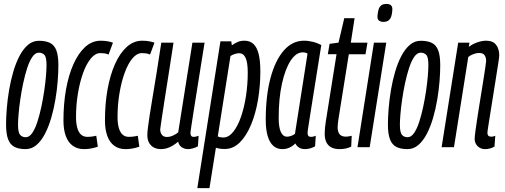

<svg xmlns="http://www.w3.org/2000/svg" viewBox="-20 -755 2591 985"><path d="M111 10Q76.5 10 54.3 -1.4Q32.1 -12.8 21.6 -40.6Q11.1 -68.4 11.1 -116.5Q11.1 -152.9 14.8 -198.3Q18.4 -243.6 26.5 -292.1Q34.6 -340.5 47.8 -385.8Q61 -431.1 79.6 -467Q98.3 -503 123.1 -524.4Q147.9 -545.8 179.6 -545.8Q214.8 -545.8 237 -534.6Q259.2 -523.4 269.3 -496Q279.5 -468.7 279.5 -420Q279.5 -383.5 275.9 -337.9Q272.3 -292.2 264.1 -243.8Q256 -195.3 242.8 -150.3Q229.7 -105.4 211 -69.1Q192.3 -32.8 167.5 -11.4Q142.8 10 111 10ZM112.3 -51Q130.3 -51 145.3 -72.7Q160.3 -94.4 171.8 -130Q183.3 -165.5 192.2 -207.5Q201.2 -249.5 207.3 -291.5Q213.3 -333.5 216 -367.8Q218.7 -402.1 218.7 -420.7Q218.7 -461.9 207.9 -473.3Q197.2 -484.8 179 -484.8Q160.9 -484.8 146 -463.1Q131 -441.4 119.5 -405.8Q108 -370.3 99 -328.3Q90.1 -286.3 84 -244.3Q77.9 -202.3 75.2 -168.5Q72.5 -134.7 72.5 -115.7Q72.5 -75 83.3 -63Q94.1 -51 112.3 -51Z M410.8 10Q377.1 10 353.4 -7.1Q329.7 -24.2 317.6 -57.2Q305.5 -90.1 305.5 -137.3Q305.5 -221.7 318.6 -295.7Q331.8 -369.7 356.9 -426.1Q382.1 -482.5 417.4 -514.4Q452.6 -546.2 497.2 -546.2Q509.1 -546.2 519.3 -545.1Q529.4 -544 539.5 -541.8Q549.6 -539.7 559.5 -536.1L537 -475.3Q525.1 -479.9 516.1 -481.3Q507 -482.6 494.8 -482.6Q468.9 -482.6 446 -455Q423.1 -427.3 406.2 -380.4Q389.3 -333.4 379.7 -275.2Q370 -217.1 370 -155Q370 -122.2 376.4 -99.3Q382.8 -76.5 395.5 -64.7Q408.3 -52.9 428.4 -52.9Q436.1 -52.9 444.2 -53.6Q452.3 -54.3 460.3 -55.8Q468.3 -57.3 473.9 -58.6L481.9 -2.3Q472.4 0.9 460.7 3.8Q449 6.8 436.4 8.4Q423.9 10 410.8 10Z M623.8 10Q590.1 10 566.4 -7.1Q542.7 -24.2 530.6 -57.2Q518.5 -90.1 518.5 -137.3Q518.5 -221.7 531.6 -295.7Q544.8 -369.7 569.9 -426.1Q595.1 -482.5 630.4 -514.4Q665.6 -546.2 710.2 -546.2Q722.1 -546.2 732.3 -545.1Q742.4 -544 752.5 -541.8Q762.6 -539.7 772.5 -536.1L750 -475.3Q738.1 -479.9 729.1 -481.3Q720 -482.6 707.8 -482.6Q681.9 -482.6 659 -455Q636.1 -427.3 619.2 -380.4Q602.3 -333.4 592.7 -275.2Q583 -217.1 583 -155Q583 -122.2 589.4 -99.3Q595.8 -76.5 608.5 -64.7Q621.3 -52.9 641.4 -52.9Q649.1 -52.9 657.2 -53.6Q665.3 -54.3 673.3 -55.8Q681.3 -57.3 686.9 -58.6L694.9 -2.3Q685.4 0.9 673.7 3.8Q662 6.8 649.4 8.4Q636.9 10 623.8 10Z M805.7 10Q772.8 10 754.3 -9.4Q735.8 -28.8 735.8 -60.5Q735.8 -75.4 738.8 -99.8Q741.8 -124.2 747.5 -161.5Q753.1 -198.8 762 -251.4Q770.8 -303.9 782.3 -374.4Q793.8 -444.9 807.5 -536.2H870.2Q853.8 -431.2 842.7 -359.2Q831.5 -287.3 824.1 -240.9Q816.7 -194.5 812.7 -166.5Q808.6 -138.5 806 -121.7Q803.5 -104.9 801.9 -91.3Q801.6 -75.4 810.3 -63.8Q819 -52.3 836.1 -52.3Q845.6 -52.3 854.8 -54.8Q864.1 -57.4 874.2 -62.8Q884.3 -68.3 894.2 -75.8L967.1 -536.2H1029.5Q1008.8 -405.1 995 -320.3Q981.2 -235.4 973.7 -186.1Q966.2 -136.8 962.5 -113.6Q958.8 -90.5 958 -82.7Q957.1 -74.9 957.1 -72.3Q957.1 -64.3 960.6 -58.5Q964.2 -52.8 974.7 -52.8Q978.8 -52.8 985.4 -54.2Q992 -55.6 998.9 -58.6L995.5 -4.6Q985.3 1.5 970.5 5.8Q955.8 10 945.1 10Q925.8 10 911.8 0.1Q897.8 -9.9 893.9 -28.1Q878.7 -15.3 864.2 -6.9Q849.7 1.5 835.7 5.7Q821.6 10 805.7 10Z M992.3 210 1110.9 -543.1H1166.5L1169.4 -522.7Q1182.2 -531.6 1197.6 -538.9Q1213 -546.2 1233.7 -546.2Q1262.2 -546.2 1280.1 -529.6Q1298 -513.1 1306.8 -478.3Q1315.6 -443.5 1315.6 -389.1Q1315.6 -314.4 1303.6 -243.1Q1291.6 -171.8 1267.8 -114.8Q1243.9 -57.7 1210.2 -24.2Q1176.5 9.4 1132.4 9.4Q1119 9.4 1108.3 7.7Q1097.7 6.1 1087.6 3L1054.6 210ZM1125.2 -49.5Q1153.1 -49.5 1176.4 -78.5Q1199.7 -107.5 1216.4 -155.7Q1233 -203.8 1242 -263Q1251 -322.2 1251 -382.7Q1251 -434.8 1239.9 -458.4Q1228.8 -482 1206.6 -482Q1196.7 -482 1183.6 -477.7Q1170.6 -473.4 1162.4 -467.6L1097.2 -55.4Q1103.3 -52.3 1110.6 -50.9Q1118 -49.5 1125.2 -49.5Z M1544.1 10Q1532.4 10 1522.9 6.5Q1513.5 3.1 1506.6 -3.5Q1499.7 -10 1495.3 -19.1Q1486.7 -10.3 1476.3 -3.8Q1465.9 2.8 1454.2 6.4Q1442.5 10 1428 10Q1400.8 10 1381.8 -7.1Q1362.8 -24.2 1353 -57.9Q1343.3 -91.6 1343.3 -140.3Q1343.3 -263.2 1367.6 -354.3Q1391.9 -445.5 1436 -495.9Q1480.2 -546.2 1539.4 -546.2Q1551.6 -546.2 1563.4 -544.6Q1575.2 -543 1586.7 -540Q1598.2 -537.1 1608.4 -533Q1618.6 -528.9 1628.3 -524Q1608.2 -398.5 1595.3 -316.7Q1582.3 -235 1574.6 -186.8Q1566.9 -138.6 1563.4 -115.1Q1559.8 -91.5 1558.8 -83.6Q1557.8 -75.7 1557.8 -73.7Q1557.8 -63.3 1561.9 -58Q1566 -52.8 1575.7 -52.8Q1581.9 -52.8 1587.5 -54.2Q1593.1 -55.6 1599.9 -58.6L1596.5 -4.3Q1586.3 1.5 1572.6 5.8Q1558.9 10 1544.1 10ZM1493.2 -68.6 1557.7 -479.9Q1552.3 -483.7 1546.5 -485Q1540.7 -486.4 1532.5 -486.4Q1499.1 -486.4 1471.2 -444.1Q1443.3 -401.7 1426.5 -325.8Q1409.7 -249.8 1409.7 -149.1Q1409.7 -101.8 1420.8 -77.9Q1431.9 -53.9 1451.8 -53.9Q1459.3 -53.9 1466.6 -55.8Q1474 -57.6 1481 -60.9Q1488 -64.2 1493.2 -68.6Z M1784.4 -58.3 1781.7 -2.6Q1767.5 4.2 1752.4 7.1Q1737.2 10 1722 10Q1697.2 10 1680.4 1.5Q1663.5 -7.1 1654.6 -24.6Q1645.7 -42.2 1645.7 -69.4Q1645.7 -82.2 1647.3 -99.2Q1648.9 -116.1 1651.5 -132.2L1706.5 -476.9H1661.8L1670.9 -530.2L1716.7 -536.2L1746.1 -661.6H1799.1L1779.7 -536.2H1865.2L1855.1 -476.6H1769.5L1715.5 -138.7Q1714.5 -128.2 1713.3 -119.5Q1712.1 -110.7 1712.1 -103Q1712.1 -78.5 1722.3 -66.2Q1732.4 -53.9 1755.4 -53.9Q1762.2 -53.9 1769.3 -55.3Q1776.4 -56.6 1784.4 -58.3Z M1814 0 1898.3 -536.2H1961.6L1876.6 0ZM1962.7 -734.8Q1977.3 -734.8 1985.4 -728.2Q1993.5 -721.6 1992.8 -705.1Q1992.1 -686.3 1987.7 -672.3Q1983.2 -658.2 1973.7 -650.5Q1964.2 -642.8 1946.7 -642.8Q1932.5 -642.8 1924.1 -649.6Q1915.8 -656.3 1916.5 -672.8Q1917.9 -692 1922 -705.8Q1926.1 -719.7 1935.8 -727.3Q1945.4 -734.8 1962.7 -734.8Z M2070 10Q2035.5 10 2013.3 -1.4Q1991.1 -12.8 1980.6 -40.6Q1970.1 -68.4 1970.1 -116.5Q1970.1 -152.9 1973.8 -198.3Q1977.4 -243.6 1985.5 -292.1Q1993.6 -340.5 2006.8 -385.8Q2020 -431.1 2038.6 -467Q2057.3 -503 2082.1 -524.4Q2106.9 -545.8 2138.6 -545.8Q2173.8 -545.8 2196 -534.6Q2218.2 -523.4 2228.3 -496Q2238.5 -468.7 2238.5 -420Q2238.5 -383.5 2234.9 -337.9Q2231.3 -292.2 2223.1 -243.8Q2215 -195.3 2201.8 -150.3Q2188.7 -105.4 2170 -69.1Q2151.3 -32.8 2126.5 -11.4Q2101.8 10 2070 10ZM2071.3 -51Q2089.3 -51 2104.3 -72.7Q2119.3 -94.4 2130.8 -130Q2142.3 -165.5 2151.2 -207.5Q2160.2 -249.5 2166.3 -291.5Q2172.3 -333.5 2175 -367.8Q2177.7 -402.1 2177.7 -420.7Q2177.7 -461.9 2166.9 -473.3Q2156.2 -484.8 2138 -484.8Q2119.9 -484.8 2105 -463.1Q2090 -441.4 2078.5 -405.8Q2067 -370.3 2058 -328.3Q2049.1 -286.3 2043 -244.3Q2036.9 -202.3 2034.2 -168.5Q2031.5 -134.7 2031.5 -115.7Q2031.5 -75 2042.3 -63Q2053.1 -51 2071.3 -51Z M2330.6 -536.2H2388.6L2385 -514.7Q2399.4 -525.4 2414.4 -532.1Q2429.4 -538.9 2444.7 -542.5Q2459.9 -546.2 2473.5 -546.2Q2508.9 -546.2 2525.1 -525.1Q2541.3 -504 2541.3 -470.4Q2541.3 -464.1 2536.8 -434.2Q2532.2 -404.3 2525.3 -361.2Q2518.5 -318 2510.9 -270.6Q2503.4 -223.2 2496.5 -180.6Q2489.6 -137.9 2485.1 -108.7Q2480.6 -79.6 2480.6 -73.5Q2480.6 -64 2485.1 -58.9Q2489.6 -53.8 2500.8 -53.8Q2504.9 -53.8 2509.5 -54.5Q2514 -55.2 2520.9 -58.3L2516.8 -3.3Q2505.9 3.6 2493.5 6.8Q2481.2 10 2469.2 10Q2453 10 2440.8 2.9Q2428.5 -4.3 2421.8 -16.2Q2415.1 -28.1 2415.1 -42.9Q2415.1 -53.1 2419.3 -84.6Q2423.5 -116.2 2430.2 -159.4Q2437 -202.5 2444.5 -249.1Q2452 -295.7 2458.8 -337.6Q2465.5 -379.5 2469.7 -407.9Q2473.9 -436.3 2473.9 -442.3Q2473.9 -459.7 2466.2 -471.5Q2458.5 -483.3 2436.9 -483.3Q2429.8 -483.3 2419.7 -480.8Q2409.6 -478.2 2399.9 -473.6Q2390.1 -469 2382.3 -462.5L2309 0H2245.6Z"/></svg>

Font: Georama
Style: Italic
Weight: 400
Width: 2
Italic angle: -9°
Designer: Jean-Baptiste Levee
Foundry: Production Type
Version: Version 1.000